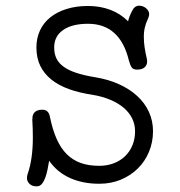

<svg xmlns="http://www.w3.org/2000/svg" viewBox="-20 -639 642 685"><path d="M451.2 -600.1Q460.4 -618.7 476.1 -618.7Q483.9 -618.7 490.5 -616Q497.1 -613.3 502 -608.9Q506.8 -604.5 509.5 -599.4Q512.2 -594.2 512.2 -589.4Q512.2 -581.1 507.8 -571.8Q500.5 -557.1 496.6 -540.3Q492.7 -523.4 493.2 -504.9Q493.2 -489.7 495.8 -470.9Q498.5 -452.1 503.9 -429.2Q504.4 -426.8 504.6 -424.3Q504.9 -421.9 504.9 -419.4Q504.9 -406.7 495.8 -398.7Q486.8 -390.6 469.2 -390.6Q461.9 -390.6 457.3 -392.6Q452.6 -394.5 449.7 -398.7Q446.8 -402.8 444.6 -408.7Q442.4 -414.6 439.9 -422.9Q408.2 -554.2 293.9 -554.2Q237.3 -554.2 205.3 -532Q173.3 -509.8 173.3 -469.7Q173.3 -446.8 181.6 -429.9Q189.9 -413.1 207.8 -400.4Q225.6 -387.7 253.4 -378.7Q281.2 -369.6 320.3 -363.3Q367.7 -355.5 405.5 -338.1Q443.4 -320.8 470.2 -295.9Q497.1 -271 511.5 -239.3Q525.9 -207.5 525.9 -170.9Q525.9 -131.8 511.7 -97.7Q497.6 -63.5 471.9 -38.1Q446.3 -12.7 411.1 2Q376 16.6 334 16.6Q275.9 16.6 230.2 -3.7Q184.6 -23.9 155.3 -65.4Q152.8 -50.8 149.7 -34.7Q146.5 -18.6 141.6 -5.1Q136.7 8.3 129.4 17.1Q122.1 25.9 111.3 25.9Q94.2 25.9 85.2 16.8Q76.2 7.8 76.2 -3.4Q76.2 -10.3 78.1 -16.6Q87.9 -44.4 92.5 -76.9Q97.2 -109.4 97.2 -148.9Q97.2 -163.6 96.7 -179.7Q96.2 -195.8 95.2 -213.4H95.7V-217.3Q95.7 -231.4 104.7 -239.5Q113.8 -247.6 131.3 -247.6Q153.8 -247.6 158.2 -221.7Q167.5 -176.3 182.1 -143.3Q196.8 -110.4 218 -89.1Q239.3 -67.9 267.8 -57.6Q296.4 -47.4 334 -47.4Q362.3 -47.4 385.7 -56.4Q409.2 -65.4 426 -81.5Q442.9 -97.7 452.4 -120.4Q461.9 -143.1 461.9 -170.9Q461.9 -195.3 451.4 -216.6Q440.9 -237.8 421.4 -254.4Q401.9 -271 373.5 -283Q345.2 -294.9 310.1 -300.8Q263.7 -307.6 226.8 -320.8Q189.9 -334 163.8 -354.7Q137.7 -375.5 123.8 -403.8Q109.9 -432.1 109.9 -469.7Q109.9 -502.9 122.6 -530.3Q135.3 -557.6 159.2 -576.9Q183.1 -596.2 217.3 -606.9Q251.5 -617.7 293.9 -617.7Q336.9 -617.7 373 -604.2Q409.2 -590.8 437 -563Q440.4 -578.6 451.2 -600.1Z"/></svg>

Font: Erica Type
Style: Regular
Weight: 400
Designer: Peter Wiegel
Foundry: Peter Wiegel
Version: Version 1.000 2010 initial release